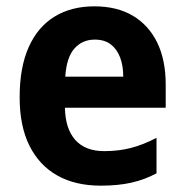

<svg xmlns="http://www.w3.org/2000/svg" viewBox="-20 -576 581 606"><path d="M278 -556Q349 -556 399 -526.5Q449 -497 476 -442Q503 -387 503 -309V-236H185Q186 -170 217.5 -134.5Q249 -99 309 -99Q354 -99 393 -109Q432 -119 474 -141V-29Q437 -9 395 0.5Q353 10 298 10Q218 10 161 -22Q104 -54 73 -116Q42 -178 42 -269Q42 -363 70.5 -427Q99 -491 152 -523.5Q205 -556 278 -556ZM279 -451Q240 -451 215 -423Q190 -395 186 -334H369Q369 -369 359 -395Q349 -421 329.5 -436Q310 -451 279 -451Z"/></svg>

Font: Noto Sans SemiCondensed
Style: Regular
Weight: 400
Width: 4
Version: Version 2.013